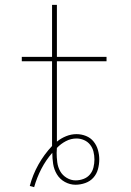

<svg xmlns="http://www.w3.org/2000/svg" viewBox="-20 -755 540 793"><path d="M121 18 103 13Q115 -33 138.5 -75Q162 -117 195 -152V-502H70V-520H195V-735H215V-520H420V-502H215V-170Q232 -184 253 -192.5Q274 -201 296 -201Q316 -201 335 -193.5Q354 -186 366.5 -170.5Q379 -155 384.5 -135.5Q390 -116 390 -97Q390 -76 384.5 -56Q379 -36 365.5 -21Q352 -6 332 1Q312 8 292 8Q269 8 248 -3.5Q227 -15 215 -35Q203 -55 199.5 -78Q196 -101 196 -124Q169 -93 150.5 -57Q132 -21 121 18ZM292 -10Q309 -10 325 -16Q341 -22 351.5 -34.5Q362 -47 366 -63.5Q370 -80 370 -96Q370 -113 366 -129Q362 -145 352 -157.5Q342 -170 327 -176.5Q312 -183 296 -183Q273 -183 252 -172Q231 -161 215 -144Q215 -139 214.5 -134Q214 -129 214 -124Q214 -105 216.5 -85Q219 -65 228.5 -48Q238 -31 255.5 -20.5Q273 -10 292 -10Z"/></svg>

Font: Iosevka SS18 Thin
Style: Regular
Weight: 100
Monospace: yes
Designer: Belleve Invis
Foundry: Belleve Invis
Version: Version 25.1.1; ttfautohint (v1.8.4)